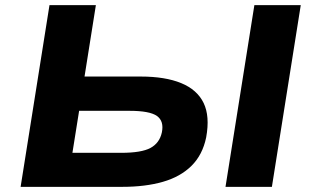

<svg xmlns="http://www.w3.org/2000/svg" viewBox="-20 -725 1214 745"><path d="M60 0 172 -705H352L308 -428H526Q621 -428 683 -402.5Q745 -377 770 -325.5Q795 -274 780 -192Q766 -124 723 -81.5Q680 -39 612 -19.5Q544 0 455 0ZM261 -132H450Q529 -132 564 -151Q599 -170 608 -211Q617 -255 589 -275Q561 -295 482 -295H287ZM855 0 967 -705H1147L1035 0Z"/></svg>

Font: Nunito Sans 10pt Expanded ExtraBold
Style: Italic
Weight: 800
Width: 7
Italic angle: -9°
Designer: Vernon Adams
Foundry: Vernon Adams
Version: Version 3.101;gftools[0.9.27]